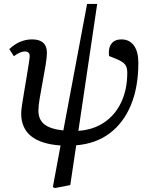

<svg xmlns="http://www.w3.org/2000/svg" viewBox="-20 -720 772 970"><path d="M258 230 247 225 286 15Q87 1 87 -147Q87 -161 91.5 -191.5Q96 -222 102.5 -259.5Q109 -297 115 -334Q121 -371 125.5 -399Q130 -427 130 -437Q130 -460 105 -460Q82 -460 50 -436L27 -472Q79 -521 142 -521Q217 -521 217 -453Q217 -431 210.5 -391.5Q204 -352 195.5 -307Q187 -262 180.5 -223Q174 -184 174 -162Q174 -116 204 -92Q234 -68 300 -61L420 -700H471L376 -59Q451 -64 506.5 -101.5Q562 -139 592.5 -203.5Q623 -268 623 -353Q623 -380 611.5 -394.5Q600 -409 566 -423L531 -437Q526 -476 542.5 -498.5Q559 -521 593 -521Q634 -521 656.5 -490Q679 -459 679 -403Q679 -280 641.5 -189.5Q604 -99 534 -46.5Q464 6 365 14L335 215Z"/></svg>

Font: Literata 12pt
Style: Italic
Weight: 400
Italic angle: -2°
Designer: Latin by Veronika Burian and Jose Scaglione. Greek by Irene Vlachou. Cyrillic by Vera Evstafieva
Foundry: TypeTogether
Version: Version 3.002